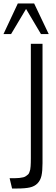

<svg xmlns="http://www.w3.org/2000/svg" viewBox="-100 -790 318 1100"><path d="M-80.1 -594.7 2 -770H95.7L179.2 -594.7H134.8L49.3 -738.8L-36.6 -594.7ZM-30.8 290 -44.9 231H-16.1Q-0.5 231 11.5 229.5Q23.4 228 33 225.8Q42.5 223.6 49.3 218.5Q56.2 213.4 60.8 209.5Q65.4 205.6 68.6 196.3Q71.8 187 73.2 181.2Q74.7 175.3 75.4 162.1Q76.2 148.9 76.4 140.9Q76.7 132.8 76.7 115.7V-539.1H143.6V144.5Q143.6 189.9 137.7 216.6Q131.8 243.2 115 260.5Q98.1 277.8 71 283.9Q43.9 290 -2.4 290Z"/></svg>

Font: Oxygen Light
Style: Regular
Weight: 300
Designer: vernon adams
Foundry: Vernon Adams
Version: Version Release 0.2.3 webfont; ttfautohint (v0.93.3-1d66) -l